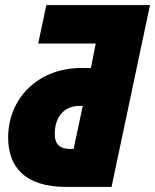

<svg xmlns="http://www.w3.org/2000/svg" viewBox="-20 -734 609 754"><path d="M240 0H418L569 -714H162L130 -563H356L337 -467H299C129 -467 12 -347 12 -194C12 -80 76 0 240 0ZM255 -149C216 -149 195 -167 195 -208C195 -274 231 -318 292 -318H305L269 -149Z"/></svg>

Font: Noto Sans UI SemiCondensed Black
Style: Italic
Weight: 900
Width: 4
Italic angle: -372°
Designer: Monotype Design Team
Foundry: Monotype Imaging Inc.
Version: Version 1.901